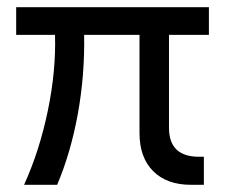

<svg xmlns="http://www.w3.org/2000/svg" viewBox="-20 -514 631 534"><path d="M139 0H47Q90 -95 113 -206Q136 -317 133 -417H25V-494H561V-417H450V-159Q450 -118 471 -98Q492 -78 534 -78H547V0H511Q444 0 406 -38Q368 -76 368 -144V-417H214Q216 -305 196.5 -197.5Q177 -90 139 0Z"/></svg>

Font: Blinker
Style: Regular
Weight: 400
Designer: Juergen Huber
Foundry: supertype
Version: Version 1.017;hotconv 1.0.117;makeotfexe 2.5.65602